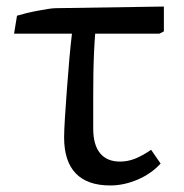

<svg xmlns="http://www.w3.org/2000/svg" viewBox="-20 -553 564 587"><path d="M317 14Q247 14 211.5 -23Q176 -60 176 -133Q176 -153 178.5 -192.5Q181 -232 184.5 -279.5Q188 -327 192 -372.5Q196 -418 200 -450H23L32 -505Q45 -509 61.5 -513Q78 -517 94.5 -520Q111 -523 126 -525.5Q141 -528 151 -528L481 -533V-457L467 -450H271Q269 -425 267.5 -393Q266 -361 265.5 -327Q265 -293 265 -260.5Q265 -228 265 -202Q265 -176 265 -160Q265 -110 286 -84.5Q307 -59 347 -59Q370 -59 392 -67.5Q414 -76 442 -95L471 -53Q443 -22 401 -4Q359 14 317 14Z"/></svg>

Font: Literata Variable Black
Style: Regular
Weight: 900
Designer: Latin by Veronika Burian and Jose Scaglione. Greek by Irene Vlachou. Cyrillic by Vera Evstafieva.
Foundry: TypeTogether
Version: Version 3.021